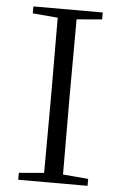

<svg xmlns="http://www.w3.org/2000/svg" viewBox="-52 -763 505 800"><g transform="rotate(5 200.0 -362.5)"><path d="M345 -725V-696L239 -687L238 -390V-335L239 -38L345 -29V0H55V-29L160 -38L161 -335V-390L160 -687L55 -696V-725Z"/></g></svg>

Font: GL-CurulMinamoto Light
Style: Regular
Weight: 300
Designer: Eunice (kana); Ryoko NISHIZUKA 西塚涼子 (ideographs); Frank Grießhammer (Latin, Greek & Cyrillic); Wenlong ZHANG
Foundry: Gutenberg Labo; Adobe
Version: Version 1.002